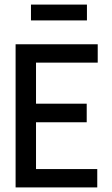

<svg xmlns="http://www.w3.org/2000/svg" viewBox="-20 -817 490 837"><path d="M48 0V-624H406V-544H137V-365H358V-284H137V-80H404V0ZM115 -728V-797H359V-728Z"/></svg>

Font: Inconsolata SemiCondensed SemiBold
Style: Regular
Weight: 600
Width: 4
Monospace: yes
Designer: Raph Levien, Cyreal, Brenton Simpson
Foundry: Raph Levien, Cyreal, Google
Version: Version 3.001; ttfautohint (v1.8.2.53-6de2)